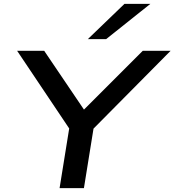

<svg xmlns="http://www.w3.org/2000/svg" viewBox="-20 -966 896 986"><path d="M286 0 344 -360 353 -280 68 -705H207L412 -402H410L713 -705H856L435 -280L469 -360L411 0ZM431 -765 619 -946H752L525 -765Z"/></svg>

Font: Nunito Sans 7pt Expanded SemiBold
Style: Italic
Weight: 600
Width: 7
Italic angle: -9°
Designer: Vernon Adams
Foundry: Vernon Adams
Version: Version 3.101;gftools[0.9.27]